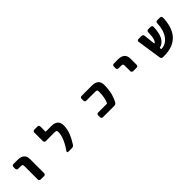

<svg xmlns="http://www.w3.org/2000/svg" viewBox="310 -2057 3379 3379"><g transform="rotate(-45 2000.0 -367.5)"><path d="M271.5 -17.6Q256.8 -17.6 246.6 -27.8Q236.3 -38.1 236.3 -52.7V-384.8Q236.3 -413.1 226.6 -421.9Q215.8 -430.7 185.5 -430.7H123Q109.4 -430.7 99.1 -440.9Q88.9 -451.2 88.9 -465.8V-513.7Q88.9 -528.3 99.1 -538.6Q109.4 -548.8 123 -548.8H228.5Q393.6 -548.8 393.6 -401.4V-52.7Q393.6 -38.1 383.3 -27.8Q373 -17.6 359.4 -17.6Z M958 -18.6Q947.3 -18.6 942.4 -28.3Q937.5 -38.1 943.4 -46.9Q1084 -246.1 1084 -389.6Q1084 -414.1 1073.2 -422.9Q1062.5 -431.6 1033.2 -431.6H811.5Q797.9 -431.6 787.6 -441.9Q777.3 -452.1 777.3 -466.8V-681.6Q777.3 -696.3 787.6 -706.5Q797.9 -716.8 811.5 -716.8H892.6Q907.2 -716.8 917.5 -706.5Q927.7 -696.3 927.7 -681.6V-553.7Q927.7 -549.8 931.6 -549.8H1069.3Q1233.4 -549.8 1233.4 -402.3Q1233.4 -316.4 1197.3 -220.7Q1165 -138.7 1105.5 -47.9Q1086.9 -18.6 1051.8 -18.6Z M1819.3 -17.6Q1805.7 -17.6 1795.4 -27.8Q1785.2 -38.1 1785.2 -52.7V-100.6Q1785.2 -115.2 1795.4 -125.5Q1805.7 -135.7 1819.3 -135.7H2039.1Q2043.9 -135.7 2045.9 -139.6Q2091.8 -236.3 2091.8 -384.8Q2091.8 -413.1 2082 -421.9Q2071.3 -430.7 2041 -430.7H1819.3Q1805.7 -430.7 1795.4 -440.9Q1785.2 -451.2 1785.2 -465.8V-513.7Q1785.2 -528.3 1795.4 -538.6Q1805.7 -548.8 1819.3 -548.8H2077.1Q2241.2 -548.8 2241.2 -401.4Q2241.2 -287.1 2215.8 -191.4Q2195.3 -113.3 2157.2 -46.9Q2139.6 -17.6 2103.5 -17.6Z M2770.5 -214.8Q2755.9 -214.8 2745.6 -225.1Q2735.4 -235.4 2735.4 -250V-385.7Q2735.4 -414.1 2725.6 -422.9Q2715.8 -431.6 2685.5 -431.6H2623Q2609.4 -431.6 2599.1 -441.9Q2588.9 -452.1 2588.9 -466.8V-514.6Q2588.9 -529.3 2599.1 -539.6Q2609.4 -549.8 2623 -549.8H2728.5Q2893.6 -549.8 2893.6 -402.3V-250Q2893.6 -235.4 2883.3 -225.1Q2873 -214.8 2859.4 -214.8Z M3313.5 -17.6Q3298.8 -17.6 3287.6 -27.3Q3276.4 -37.1 3273.4 -51.8L3204.1 -514.6Q3204.1 -516.6 3204.1 -519.5Q3204.1 -529.3 3210.9 -538.1Q3219.7 -548.8 3233.4 -548.8H3316.4Q3331.1 -548.8 3341.8 -538.6Q3352.5 -528.3 3354.5 -513.7L3377.9 -296.9Q3378.9 -292 3382.8 -293.9Q3409.2 -308.6 3423.8 -353.5Q3441.4 -403.3 3443.4 -513.7Q3443.4 -528.3 3453.6 -538.6Q3463.9 -548.8 3477.5 -548.8H3543Q3556.6 -548.8 3566.9 -538.6Q3577.1 -528.3 3577.1 -513.7Q3573.2 -368.2 3530.3 -284.2Q3484.4 -195.3 3395.5 -174.8Q3391.6 -173.8 3391.6 -169.9L3394.5 -142.6Q3395.5 -138.7 3399.4 -138.7Q3512.7 -140.6 3588.9 -244.1Q3661.1 -341.8 3667 -513.7Q3667 -528.3 3677.2 -538.6Q3687.5 -548.8 3701.2 -548.8H3774.4Q3788.1 -548.8 3798.8 -538.1Q3808.6 -528.3 3808.6 -514.6Q3808.6 -410.2 3780.3 -312.5Q3751 -213.9 3692.4 -148.4Q3663.1 -116.2 3627 -91.3Q3590.8 -66.4 3548.8 -50.8Q3462.9 -17.6 3350.6 -17.6Z"/></g></svg>

Font: Rounded-L Mgen+ 1m bold
Style: Bold
Weight: 700
Designer: [Source Han Sans]
Ryoko NISHIZUKA  (kana & ideographs); Paul D. Hunt (Latin, Greek & Cyrillic); Wenlong ZHANG  (bopomofo
Version: Version 1.059.20150602